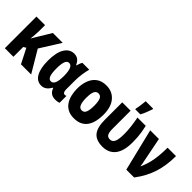

<svg xmlns="http://www.w3.org/2000/svg" viewBox="63 -1566 2374 2374"><g transform="rotate(45 1250.0 -379.0)"><path d="M35 0V-553H185V-454Q185 -420 181.5 -382.5Q178 -345 175 -312H177Q189 -333 201.5 -354Q214 -375 227 -396L322 -553H494L326 -285L495 0H317L219 -192L185 -171V0Z M679 10Q601 10 560.5 -64Q520 -138 520 -268Q520 -411 566 -485.5Q612 -560 691 -560Q732 -560 759.5 -539Q787 -518 806 -475H811Q818 -500 825.5 -519Q833 -538 842 -550H961Q948 -504 939.5 -444Q931 -384 931 -329V-177Q931 -116 967 -116Q979 -116 991 -121V-2Q987 2 967 6Q947 10 924 10Q835 10 807 -73H798Q754 10 679 10ZM727 -112Q795 -112 795 -267V-273Q795 -434 727 -434Q693 -434 678 -394Q663 -354 663 -272Q663 -189 678.5 -150.5Q694 -112 727 -112Z M1250 10Q1185 10 1141 -14Q1097 -38 1070.5 -79Q1044 -120 1032 -172Q1020 -224 1020 -279Q1020 -358 1044 -422.5Q1068 -487 1119 -525Q1170 -563 1250 -563Q1354 -563 1417 -489.5Q1480 -416 1480 -279Q1480 -225 1469.5 -173.5Q1459 -122 1433.5 -80.5Q1408 -39 1363 -14.5Q1318 10 1250 10ZM1250 -128Q1289 -128 1304.5 -166Q1320 -204 1320 -279Q1320 -352 1304 -388Q1288 -424 1250 -424Q1213 -424 1196.5 -388.5Q1180 -353 1180 -279Q1180 -205 1196.5 -166.5Q1213 -128 1250 -128Z M1747 9Q1635 8 1585 -53.5Q1535 -115 1535 -248V-553H1681V-232Q1681 -174 1696.5 -147Q1712 -120 1751 -120Q1792 -120 1811 -159.5Q1830 -199 1830 -291Q1830 -351 1822.5 -416.5Q1815 -482 1801 -553H1946Q1958 -500 1964.5 -457.5Q1971 -415 1973.5 -376Q1976 -337 1976 -292Q1976 -141 1916.5 -66Q1857 9 1747 9ZM1709 -621Q1712 -631 1715.5 -651.5Q1719 -672 1722 -695Q1725 -718 1727 -738Q1729 -758 1730 -768H1861V-756Q1848 -720 1833.5 -681.5Q1819 -643 1798 -606H1709Z M2159 0 2024 -553H2176L2239 -234Q2244 -213 2247.5 -193.5Q2251 -174 2252 -155H2255Q2297 -245 2312.5 -343Q2328 -441 2328 -553H2475Q2475 -391 2433 -258.5Q2391 -126 2296 0Z"/></g></svg>

Font: Noto Sans Mono ExtraCondensed Black
Style: Regular
Weight: 900
Width: 2
Designer: Monotype Design Team
Foundry: Monotype Imaging Inc.
Version: Version 2.014